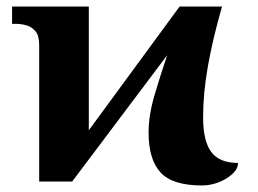

<svg xmlns="http://www.w3.org/2000/svg" viewBox="-20 -556 789 588"><path d="M599 12Q508 12 471.5 -28Q435 -68 435 -150Q435 -203 453.5 -265.5Q472 -328 492 -387L201 0H100V-418Q100 -447 88.5 -460.5Q77 -474 60.5 -478.5Q44 -483 29 -483H17V-536H252V-157L530 -536H660Q632 -439 617 -355Q602 -271 602 -197Q602 -124 627 -90.5Q652 -57 709 -57Q709 -39 691.5 -23Q674 -7 649 2.5Q624 12 599 12Z"/></svg>

Font: NotoSerif-Bold
Style: Regular
Weight: 700
Designer: Monotype Design Team
Foundry: Monotype Imaging Inc.
Version: Version 2.007; ttfautohint (v1.8) -l 8 -r 50 -G 200 -x 14 -D